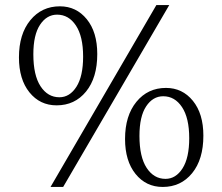

<svg xmlns="http://www.w3.org/2000/svg" viewBox="-20 -810 880 760"><path d="M624 -70Q558 -70 516.5 -121.5Q475 -173 475 -260Q475 -352 520 -407Q565 -462 637 -462Q702 -462 743.5 -411Q785 -360 785 -273Q785 -179 740.5 -124.5Q696 -70 624 -70ZM204 -393Q138 -393 96.5 -444.5Q55 -496 55 -583Q55 -675 100 -730Q145 -785 217 -785Q282 -785 323.5 -734Q365 -683 365 -596Q365 -502 320.5 -447.5Q276 -393 204 -393ZM215 -425Q256 -425 282.5 -466.5Q309 -508 309 -586Q309 -666 280.5 -709Q252 -752 206 -752Q165 -752 138.5 -712Q112 -672 112 -595Q112 -512 140.5 -468.5Q169 -425 215 -425ZM635 -102Q676 -102 702.5 -143.5Q729 -185 729 -263Q729 -343 700.5 -386Q672 -429 626 -429Q585 -429 558.5 -389Q532 -349 532 -272Q532 -189 560.5 -145.5Q589 -102 635 -102ZM599 -790H650L230 -70H180Z"/></svg>

Font: Gowun Batang
Style: Regular
Weight: 400
Designer: Yanghee Ryu
Foundry: Yanghee Ryu
Version: Version 2.000